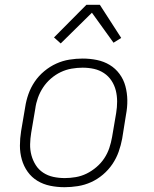

<svg xmlns="http://www.w3.org/2000/svg" viewBox="-20 -772 640 800"><path d="M249 8Q218 8 189 2Q160 -4 136 -18.5Q112 -33 95.5 -56Q79 -79 71 -107Q63 -135 63 -165Q63 -195 68 -226L85 -326Q89 -353 98.5 -380Q108 -407 124.5 -431.5Q141 -456 164.5 -475.5Q188 -495 214.5 -507Q241 -519 269 -523.5Q297 -528 324 -528Q355 -528 384 -522Q413 -516 437 -501.5Q461 -487 478 -464Q495 -441 502.5 -413Q510 -385 510.5 -355Q511 -325 505 -294L489 -194Q484 -167 474.5 -140Q465 -113 448.5 -88.5Q432 -64 409 -44.5Q386 -25 359.5 -13Q333 -1 304.5 3.5Q276 8 249 8ZM250 -30Q272 -30 295.5 -34Q319 -38 340.5 -48.5Q362 -59 381.5 -75.5Q401 -92 414.5 -112.5Q428 -133 435.5 -155.5Q443 -178 447 -201L464 -301Q468 -325 468 -349Q468 -373 462.5 -395Q457 -417 444.5 -436Q432 -455 413 -467.5Q394 -480 371.5 -485Q349 -490 324 -490Q302 -490 278.5 -486Q255 -482 233 -471.5Q211 -461 192 -444.5Q173 -428 159.5 -407.5Q146 -387 138 -364.5Q130 -342 127 -319L110 -219Q106 -195 105.5 -171Q105 -147 111 -125Q117 -103 129 -84Q141 -65 160 -52.5Q179 -40 202 -35Q225 -30 250 -30ZM233 -591 205 -616 340 -752H396L485 -614L453 -594L363 -719Z"/></svg>

Font: Iosevka Extralight Extended
Style: Italic
Weight: 200
Width: 7
Italic angle: -9°
Monospace: yes
Designer: Belleve Invis
Foundry: Belleve Invis
Version: Version 32.5.0; ttfautohint (v1.8.4)